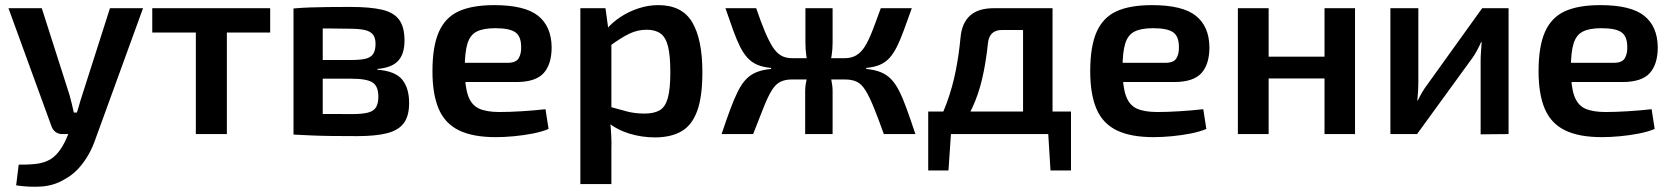

<svg xmlns="http://www.w3.org/2000/svg" viewBox="-20 -523 6529 749"><path d="M538 -491 354 15Q342 51 324.5 81.5Q307 112 284 136.5Q261 161 231 177Q191 201 143 204.5Q95 208 43 200L53 119Q91 120 123 116Q155 112 179 97Q199 84 215.5 60Q232 36 243 8L269 -53Q278 -75 286 -103.5Q294 -132 301 -153L409 -491ZM143 -491 251 -153Q256 -136 260 -118.5Q264 -101 268 -84H293L253 0H222Q208 0 197 -8Q186 -16 181 -30L13 -491Z M865 -491V0H744V-491ZM1034 -491V-396H574V-491Z M1346 -496Q1425 -496 1471 -485Q1517 -474 1537.5 -445.5Q1558 -417 1558 -365Q1558 -313 1533.5 -286Q1509 -259 1452 -254V-251Q1521 -246 1548.5 -213Q1576 -180 1576 -121Q1576 -71 1555.5 -43Q1535 -15 1490.5 -3.5Q1446 8 1374 8Q1318 8 1276 7.5Q1234 7 1198.5 5.5Q1163 4 1125 2L1138 -80Q1159 -79 1217.5 -78.5Q1276 -78 1355 -78Q1392 -78 1414.5 -83.5Q1437 -89 1446.5 -104Q1456 -119 1456 -146Q1456 -187 1433 -201.5Q1410 -216 1351 -216H1137V-289H1351Q1386 -289 1406.5 -294Q1427 -299 1436 -313Q1445 -327 1445 -352Q1445 -375 1435 -388Q1425 -401 1402.5 -406Q1380 -411 1341 -411Q1294 -412 1257 -412Q1220 -412 1191 -412Q1162 -412 1138 -409L1125 -490Q1159 -493 1190.5 -494Q1222 -495 1259.5 -495.5Q1297 -496 1346 -496ZM1239 -490V2H1125V-490Z M1908 -503Q2027 -503 2079 -461.5Q2131 -420 2132 -339Q2132 -272 2100.5 -237.5Q2069 -203 1994 -203H1713V-278H1961Q1993 -278 2003.5 -296Q2014 -314 2013 -340Q2013 -381 1990.5 -397Q1968 -413 1912 -413Q1866 -413 1840 -400Q1814 -387 1803.5 -353Q1793 -319 1793 -255Q1793 -187 1806 -150Q1819 -113 1848.5 -99.5Q1878 -86 1929 -86Q1966 -86 2015 -89Q2064 -92 2108 -97L2120 -20Q2094 -9 2058 -2Q2022 5 1984.5 8.5Q1947 12 1914 12Q1825 12 1770.5 -14.5Q1716 -41 1691.5 -98Q1667 -155 1667 -245Q1667 -342 1692 -398.5Q1717 -455 1769.5 -479Q1822 -503 1908 -503Z M2548 -503Q2641 -503 2680.5 -436Q2720 -369 2720 -242Q2720 -145 2699.5 -89.5Q2679 -34 2638 -10.5Q2597 13 2535 13Q2484 13 2436 -1.5Q2388 -16 2349 -47L2357 -107Q2396 -96 2426.5 -88Q2457 -80 2495 -80Q2531 -80 2553 -92.5Q2575 -105 2585 -140Q2595 -175 2595 -241Q2595 -306 2586 -342Q2577 -378 2556.5 -392.5Q2536 -407 2503 -407Q2467 -407 2435 -391.5Q2403 -376 2362 -346L2347 -410Q2370 -437 2402.5 -458Q2435 -479 2472.5 -491Q2510 -503 2548 -503ZM2342 -491 2355 -396 2365 -382V-65L2360 -53Q2363 -24 2364.5 5.5Q2366 35 2365 66V195H2244V-491Z M3537 -491Q3519 -441 3505.5 -404Q3492 -367 3479 -341Q3466 -315 3450.5 -297.5Q3435 -280 3413 -270.5Q3391 -261 3359 -258V-254Q3392 -251 3415.5 -241.5Q3439 -232 3456 -214.5Q3473 -197 3487.5 -168.5Q3502 -140 3517 -98.5Q3532 -57 3551 0H3428Q3405 -64 3388 -105.5Q3371 -147 3356 -171Q3341 -195 3322.5 -204Q3304 -213 3276 -213L3275 -296Q3301 -296 3320 -307Q3339 -318 3353.5 -341Q3368 -364 3382.5 -401Q3397 -438 3416 -491ZM2930 -491Q2948 -438 2963.5 -401Q2979 -364 2993.5 -341Q3008 -318 3026 -307Q3044 -296 3070 -296L3069 -213Q3043 -213 3024.5 -204Q3006 -195 2991 -171Q2976 -147 2959.5 -105.5Q2943 -64 2918 0H2795Q2814 -57 2829.5 -98.5Q2845 -140 2859.5 -168.5Q2874 -197 2891 -214.5Q2908 -232 2931.5 -241.5Q2955 -251 2988 -254V-258Q2956 -261 2934 -270.5Q2912 -280 2896 -297.5Q2880 -315 2867 -341Q2854 -367 2840.5 -404Q2827 -441 2810 -491ZM3145 -296V-213H3046V-296ZM3228 -491V-356Q3228 -330 3224 -305Q3220 -280 3211 -257Q3218 -235 3223 -211.5Q3228 -188 3228 -168V0H3121V-168Q3121 -188 3126.5 -211.5Q3132 -235 3138 -257Q3129 -280 3125.5 -305Q3122 -330 3122 -356V-491ZM3301 -296V-213H3205V-296Z M4074 -491V-406H3889Q3839 -406 3834 -354Q3826 -278 3811.5 -216Q3797 -154 3772.5 -101.5Q3748 -49 3710 0H3614Q3651 -60 3673.5 -122Q3696 -184 3708.5 -247.5Q3721 -311 3727 -376Q3732 -433 3764 -462Q3796 -491 3857 -491ZM3690 -5 3680 142H3601V-5ZM4158 -88V0H3601V-88ZM4158 -5V142H4078L4069 -5ZM4086 -491V0H3971V-491Z M4474 -503Q4593 -503 4645 -461.5Q4697 -420 4698 -339Q4698 -272 4666.5 -237.5Q4635 -203 4560 -203H4279V-278H4527Q4559 -278 4569.5 -296Q4580 -314 4579 -340Q4579 -381 4556.5 -397Q4534 -413 4478 -413Q4432 -413 4406 -400Q4380 -387 4369.5 -353Q4359 -319 4359 -255Q4359 -187 4372 -150Q4385 -113 4414.5 -99.5Q4444 -86 4495 -86Q4532 -86 4581 -89Q4630 -92 4674 -97L4686 -20Q4660 -9 4624 -2Q4588 5 4550.5 8.5Q4513 12 4480 12Q4391 12 4336.5 -14.5Q4282 -41 4257.5 -98Q4233 -155 4233 -245Q4233 -342 4258 -398.5Q4283 -455 4335.5 -479Q4388 -503 4474 -503Z M4929 -491V0H4809V-491ZM5156 -302V-217H4923V-302ZM5266 -491V0H5147V-491Z M5865 -491V0L5756 1V-286Q5756 -304 5757.5 -321.5Q5759 -339 5760 -359H5758Q5751 -343 5741 -324.5Q5731 -306 5721 -293L5508 0H5404V-491H5513V-201Q5513 -184 5512 -167.5Q5511 -151 5509 -131H5511Q5519 -148 5528.5 -164Q5538 -180 5548 -193L5762 -491Z M6223 -503Q6342 -503 6394 -461.5Q6446 -420 6447 -339Q6447 -272 6415.5 -237.5Q6384 -203 6309 -203H6028V-278H6276Q6308 -278 6318.5 -296Q6329 -314 6328 -340Q6328 -381 6305.5 -397Q6283 -413 6227 -413Q6181 -413 6155 -400Q6129 -387 6118.5 -353Q6108 -319 6108 -255Q6108 -187 6121 -150Q6134 -113 6163.5 -99.5Q6193 -86 6244 -86Q6281 -86 6330 -89Q6379 -92 6423 -97L6435 -20Q6409 -9 6373 -2Q6337 5 6299.5 8.5Q6262 12 6229 12Q6140 12 6085.5 -14.5Q6031 -41 6006.5 -98Q5982 -155 5982 -245Q5982 -342 6007 -398.5Q6032 -455 6084.5 -479Q6137 -503 6223 -503Z"/></svg>

Font: Exo 2 SemiBold
Style: Regular
Weight: 600
Designer: Natanael Gama
Foundry: Natanael Gama
Version: Version 2.010